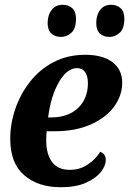

<svg xmlns="http://www.w3.org/2000/svg" viewBox="-20 -776 542 806"><path d="M440 -621Q414 -621 399 -635.5Q384 -650 384 -679Q384 -713 400.5 -734.5Q417 -756 446 -756Q471 -756 486.5 -741.5Q502 -727 502 -698Q502 -655 482 -638Q462 -621 440 -621ZM236 -621Q211 -621 195.5 -635.5Q180 -650 180 -679Q180 -713 197 -734.5Q214 -756 243 -756Q268 -756 283.5 -741.5Q299 -727 299 -698Q299 -655 279 -638Q259 -621 236 -621ZM235 10Q140 10 81.5 -40.5Q23 -91 23 -193Q23 -257 44.5 -319.5Q66 -382 106.5 -433.5Q147 -485 205.5 -515.5Q264 -546 338 -546Q411 -546 452 -515Q493 -484 493 -429Q493 -375 459 -328.5Q425 -282 361 -253.5Q297 -225 209 -225H176Q175 -215 174.5 -205Q174 -195 174 -187Q174 -129 198.5 -96Q223 -63 273 -63Q315 -63 348 -85Q381 -107 401 -139Q424 -129 424 -105Q424 -80 403 -53.5Q382 -27 340 -8.5Q298 10 235 10ZM182 -283H194Q266 -283 307.5 -322.5Q349 -362 349 -427Q349 -456 337.5 -473Q326 -490 303 -490Q262 -490 228 -432.5Q194 -375 182 -283Z"/></svg>

Font: Noto Serif SemiCondensed
Style: Bold Italic
Weight: 700
Width: 4
Italic angle: -12°
Designer: Monotype Design Team
Foundry: Monotype Imaging Inc.
Version: Version 2.014